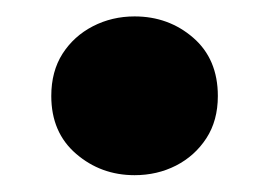

<svg xmlns="http://www.w3.org/2000/svg" viewBox="-20 -467 328 234"><path d="M144 -253.5Q103 -253.5 72.8 -279.5Q42.5 -305.5 42.5 -350Q42.5 -380 56.2 -401.5Q70 -423 93.2 -435Q116.5 -447 144 -447Q185.5 -447 215.5 -421Q245.5 -395 245.5 -350Q245.5 -320 231.5 -298.5Q217.5 -277 194.5 -265.2Q171.5 -253.5 144 -253.5Z"/></svg>

Font: Geologica Thin Roman
Style: Bold
Weight: 700
Version: Version 1.010;gftools[0.9.28]